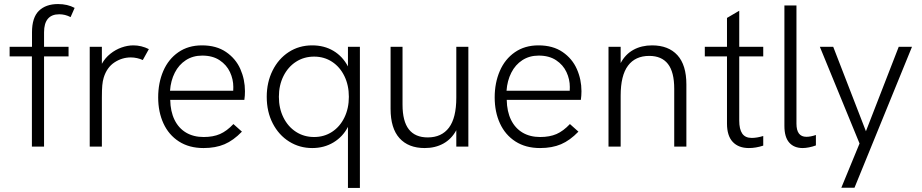

<svg xmlns="http://www.w3.org/2000/svg" viewBox="-20 -724 4554 948"><path d="M137.5 -445.5H27.5V-493H138V-564.5Q138 -637.5 172.2 -670.8Q206.5 -704 266.5 -704Q313.5 -704 348.5 -685L328.5 -639.5Q302 -653.5 272.5 -653.5Q235 -653.5 216.2 -631Q197.5 -608.5 197.5 -564.5V-493H318.5V-445.5H197.5V0H137.5Z M423 -493H483V-409Q499 -438 524.8 -458.5Q550.5 -479 580.2 -489.5Q610 -500 638.5 -500Q678 -500 715 -481.5L685 -427.5Q672.5 -433.5 656.8 -437Q641 -440.5 626 -440.5Q582.5 -440.5 545 -415.8Q507.5 -391 492 -340.5Q487 -324 485 -302.5Q483 -281 483 -242.5V0H423Z M761 -243Q761 -315 786.2 -373.5Q811.5 -432 860.5 -466Q909.5 -500 977 -500Q1048.5 -500 1096.2 -467.2Q1144 -434.5 1166.8 -383Q1189.5 -331.5 1189.5 -273.5Q1189.5 -265 1188.8 -252Q1188 -239 1186.5 -231H820.5Q821.5 -173.5 841.8 -132.2Q862 -91 898.8 -69.2Q935.5 -47.5 985.5 -47.5Q1032.5 -47.5 1066.2 -62.2Q1100 -77 1132.5 -111.5L1174.5 -74Q1132.5 -30.5 1088.5 -11.8Q1044.5 7 985 7Q914 7 863.5 -25.5Q813 -58 787 -114.8Q761 -171.5 761 -243ZM1131.5 -276Q1132 -282 1132 -294.5Q1132 -332.5 1115.5 -368Q1099 -403.5 1064.5 -426.5Q1030 -449.5 978.5 -449.5Q932.5 -449.5 897.8 -427Q863 -404.5 843 -365Q823 -325.5 819.5 -276Z M1698 -396V-493H1757V204H1698V-97.5Q1673 -49 1626.8 -21Q1580.5 7 1521.5 7Q1459 7 1407.8 -25Q1356.5 -57 1326.8 -114.5Q1297 -172 1297 -246Q1297 -317.5 1325.8 -375.5Q1354.5 -433.5 1405.5 -466.8Q1456.5 -500 1521.5 -500Q1581 -500 1626.5 -472.8Q1672 -445.5 1698 -396ZM1531 -47.5Q1580.5 -47.5 1619.5 -73Q1658.5 -98.5 1680.5 -143.8Q1702.5 -189 1702.5 -246Q1702.5 -303 1680.5 -348.2Q1658.5 -393.5 1619.5 -419Q1580.5 -444.5 1531 -444.5Q1481 -444.5 1441.5 -419Q1402 -393.5 1379.5 -348.2Q1357 -303 1357 -246Q1357 -189 1379.5 -143.8Q1402 -98.5 1441.5 -73Q1481 -47.5 1531 -47.5Z M1908.5 -186.5V-493H1967.5V-207.5Q1967.5 -125 1998.8 -85.2Q2030 -45.5 2092 -45.5Q2160.5 -45.5 2196.8 -93.8Q2233 -142 2233 -242V-493H2292.5V0H2233V-81Q2209.5 -37.5 2169.2 -15.2Q2129 7 2077 7Q1996.5 7 1952.5 -41.8Q1908.5 -90.5 1908.5 -186.5Z M2422.5 -243Q2422.5 -315 2447.8 -373.5Q2473 -432 2522 -466Q2571 -500 2638.5 -500Q2710 -500 2757.8 -467.2Q2805.5 -434.5 2828.2 -383Q2851 -331.5 2851 -273.5Q2851 -265 2850.2 -252Q2849.5 -239 2848 -231H2482Q2483 -173.5 2503.2 -132.2Q2523.5 -91 2560.2 -69.2Q2597 -47.5 2647 -47.5Q2694 -47.5 2727.8 -62.2Q2761.5 -77 2794 -111.5L2836 -74Q2794 -30.5 2750 -11.8Q2706 7 2646.5 7Q2575.5 7 2525 -25.5Q2474.5 -58 2448.5 -114.8Q2422.5 -171.5 2422.5 -243ZM2793 -276Q2793.5 -282 2793.5 -294.5Q2793.5 -332.5 2777 -368Q2760.5 -403.5 2726 -426.5Q2691.5 -449.5 2640 -449.5Q2594 -449.5 2559.2 -427Q2524.5 -404.5 2504.5 -365Q2484.5 -325.5 2481 -276Z M2984.5 -493H3044.5V-412.5Q3067.5 -456 3107.5 -478Q3147.5 -500 3199.5 -500Q3280.5 -500 3324.8 -451.5Q3369 -403 3369 -307V0H3309V-285.5Q3309 -368.5 3278 -408.2Q3247 -448 3185.5 -448Q3117 -448 3080.8 -399.8Q3044.5 -351.5 3044.5 -251.5V0H2984.5Z M3569.5 -114V-445.5H3460V-493H3569.5V-635.5L3630 -671V-493H3748.5V-445.5H3630V-128.5Q3630 -86 3644.8 -64.5Q3659.5 -43 3692 -43Q3717 -43 3748.5 -52.5V-5Q3712 7 3677.5 7Q3626.5 7 3598 -23.2Q3569.5 -53.5 3569.5 -114Z M3853 -102.5V-697H3912.5V-113.5Q3912.5 -48.5 3961.5 -48.5Q3982.5 -48.5 4008.5 -57.5V-6Q3992.5 0 3975 3.5Q3957.5 7 3943.5 7Q3900.5 7 3876.8 -20Q3853 -47 3853 -102.5Z M4224 -15.5 4028 -493H4094L4255.5 -76L4417.5 -493H4483L4199 203H4134Z"/></svg>

Font: HK Grotesk Light
Style: Regular
Weight: 300
Designer: Alfredo Marco Pradil
Foundry: Hanken Design Co.
Version: Version 3.001